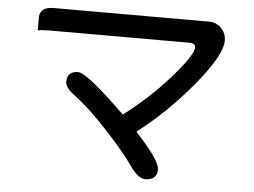

<svg xmlns="http://www.w3.org/2000/svg" viewBox="-50 -749 1101 833"><g transform="rotate(5 500.0 -332.5)"><path d="M662.6 -26.4Q662.6 -4.9 650.9 6.8Q637.7 20 610.4 20Q579.1 20 542 -34.7Q506.3 -86.4 422.4 -177.5Q338.4 -268.6 271 -317.9Q232.9 -347.2 232.9 -370.1Q232.9 -399.4 252 -410.6Q263.2 -417.5 280.3 -417.5Q288.6 -417.5 303.7 -409.7Q353 -383.8 489.7 -251Q595.7 -330.1 686 -431.6Q756.8 -511.7 772.5 -550.3Q776.9 -561 776.9 -566.4Q776.9 -575.7 772.5 -580.1Q766.1 -586.4 750 -586.4H150.4Q111.8 -586.4 96.7 -583.5L90.3 -582.5V-636.7Q90.3 -667 114.7 -678.7Q128.9 -685.1 150.4 -685.1H827.1Q858.9 -685.1 880.4 -663.6L883.8 -659.7Q902.8 -638.7 902.8 -609.4Q902.8 -543.9 790 -409.2Q680.7 -277.8 555.7 -182.6L558.6 -178.2Q639.2 -90.8 657.2 -48.3Q662.6 -36.1 662.6 -26.4Z"/></g></svg>

Font: YuPearl-Medium
Style: Medium
Weight: 500
Designer: Max Yao
Foundry: Max-Everyday
Version: Version 1.011; ttfautohint (v1.8.3)